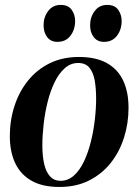

<svg xmlns="http://www.w3.org/2000/svg" viewBox="-20 -749 564 782"><path d="M301.5 -517Q371 -517 415.8 -491.8Q460.5 -466.5 482 -420.2Q503.5 -374 503.5 -309.5Q503.5 -247 485.2 -189Q467 -131 431.2 -85.8Q395.5 -40.5 343 -14Q290.5 12.5 222 12.5Q152.5 12.5 107.8 -13.2Q63 -39 41.5 -85.5Q20 -132 20 -194Q20 -258.5 38.8 -316.8Q57.5 -375 93.8 -420.2Q130 -465.5 182.2 -491.2Q234.5 -517 301.5 -517ZM298 -492.5Q267.5 -492.5 243.5 -471Q219.5 -449.5 202.2 -413.8Q185 -378 174 -334Q163 -290 157.8 -243.8Q152.5 -197.5 152.5 -156.5Q152.5 -113.5 160 -81Q167.5 -48.5 184 -30.5Q200.5 -12.5 226.5 -12.5Q257 -12.5 281 -34Q305 -55.5 322 -91.5Q339 -127.5 350 -171.5Q361 -215.5 366.2 -261.2Q371.5 -307 371.5 -348Q371.5 -387 366 -419.8Q360.5 -452.5 344.8 -472.5Q329 -492.5 298 -492.5ZM214 -578.5Q187 -578.5 172.2 -597.8Q157.5 -617 157.5 -646Q157.5 -679.5 176.2 -704.2Q195 -729 227 -729Q258 -729 272 -709Q286 -689 286 -664Q286 -628.5 267 -603.5Q248 -578.5 214 -578.5ZM403.5 -578.5Q376.5 -578.5 361.8 -597.8Q347 -617 347 -646Q347 -679.5 365.8 -704.2Q384.5 -729 416.5 -729Q447.5 -729 461.5 -709Q475.5 -689 475.5 -664Q475.5 -628.5 456.5 -603.5Q437.5 -578.5 403.5 -578.5Z"/></svg>

Font: Merriweather 144pt SemiBold
Style: Italic
Weight: 600
Italic angle: -7.8°
Version: Version 2.101